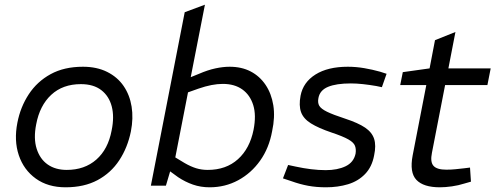

<svg xmlns="http://www.w3.org/2000/svg" viewBox="-20 -790 2108 817"><path d="M259 7Q184 7 132.5 -30Q81 -67 60 -129.5Q39 -192 54 -268Q67 -335 102.5 -389Q138 -443 195.5 -474.5Q253 -506 333 -506Q392 -506 436 -484Q480 -462 506 -424Q532 -386 540 -336.5Q548 -287 537 -231Q523 -162 487.5 -108Q452 -54 395 -23.5Q338 7 259 7ZM264 -67Q340 -67 390 -111Q440 -155 455 -235Q467 -293 455.5 -337Q444 -381 411 -406.5Q378 -432 324 -432Q247 -432 198 -386.5Q149 -341 134 -261Q122 -201 136 -157Q150 -113 183 -90Q216 -67 264 -67Z M872 7Q834 7 801 -4.5Q768 -16 738 -36L694 -68L718 -125L766 -96Q792 -81 815 -74Q838 -67 864 -67Q942 -67 992.5 -112.5Q1043 -158 1059 -238Q1071 -300 1057.5 -343Q1044 -386 1011 -409.5Q978 -433 928 -433Q905 -433 879.5 -428Q854 -423 825 -413L780 -397L721 -95L710 -81L686 0H622L766 -738L852 -770L785 -428L763 -450L827 -476Q864 -492 896.5 -499Q929 -506 957 -506Q1008 -506 1046.5 -486Q1085 -466 1110 -429Q1135 -392 1143 -342Q1151 -292 1138 -232Q1125 -160 1087 -106.5Q1049 -53 993.5 -23Q938 7 872 7Z M1367 7Q1326 7 1291 0.5Q1256 -6 1220 -19L1184 -31L1206 -88L1239 -81Q1271 -74 1303.5 -70Q1336 -66 1366 -66Q1416 -66 1450.5 -82.5Q1485 -99 1493 -136Q1496 -155 1490.5 -169.5Q1485 -184 1462 -197Q1439 -210 1391 -226Q1335 -245 1303 -265Q1271 -285 1261 -313Q1251 -341 1259 -383Q1270 -440 1322.5 -473Q1375 -506 1460 -506Q1495 -506 1530 -500Q1565 -494 1597 -485L1625 -476L1605 -419L1581 -424Q1552 -429 1524.5 -432Q1497 -435 1473 -435Q1411 -435 1376 -420.5Q1341 -406 1335 -373Q1331 -353 1338.5 -340Q1346 -327 1371.5 -314.5Q1397 -302 1449 -285Q1504 -267 1533.5 -247Q1563 -227 1572 -199Q1581 -171 1572 -129Q1563 -80 1533.5 -49.5Q1504 -19 1461 -6Q1418 7 1367 7Z M1852 7Q1782 7 1752 -24.5Q1722 -56 1736 -129L1794 -428H1683L1694 -483L1808 -499L1831 -619L1918 -654L1888 -499H2068L2054 -428H1874L1818 -140Q1810 -101 1824.5 -84.5Q1839 -68 1879 -68Q1901 -68 1919 -70Q1937 -72 1956 -74L1980 -77L1984 -17L1956 -9Q1931 -1 1903 3Q1875 7 1852 7Z"/></svg>

Font: REM Light
Style: Italic
Weight: 300
Italic angle: -11°
Designer: Octavio Pardo
Foundry: Ashler Design
Version: Version 1.005;gftools[0.9.28]